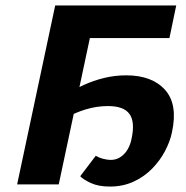

<svg xmlns="http://www.w3.org/2000/svg" viewBox="-20 -678 684 706"><path d="M43 0 183 -658H336L196 0ZM384 8Q342 8 314 -5Q286 -18 275 -30L332 -105Q344 -98 359.5 -94Q375 -90 387 -90Q407 -90 423 -100.5Q439 -111 449.5 -129Q460 -147 464 -169Q477 -230 456 -259Q435 -288 377 -288Q335 -288 294.5 -275.5Q254 -263 224 -245L220 -328Q252 -349 288 -365.5Q324 -382 363.5 -391.5Q403 -401 444 -401Q539 -401 587 -347.5Q635 -294 612 -190Q605 -157 586.5 -122Q568 -87 539 -57.5Q510 -28 471 -10Q432 8 384 8ZM243 -538 269 -658H628L603 -538Z"/></svg>

Font: Ysabeau ExtraBold
Style: Italic
Weight: 800
Italic angle: -12°
Designer: Christian Thalmann (Catharsis Fonts)
Version: Version 2.002